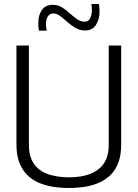

<svg xmlns="http://www.w3.org/2000/svg" viewBox="-20 -927 686 957"><path d="M62 -207V-700H124V-206Q124 -166 135 -137.5Q146 -109 166 -90.5Q186 -72 211.5 -62Q237 -52 266 -47.5Q295 -43 323 -43Q353 -43 381.5 -47.5Q410 -52 435 -62.5Q460 -73 480 -91.5Q500 -110 511 -138Q522 -166 522 -206V-700H584V-207Q584 -155 570.5 -118Q557 -81 532 -56Q507 -31 474 -16.5Q441 -2 402.5 4Q364 10 323 10Q282 10 244 4Q206 -2 172.5 -16.5Q139 -31 114.5 -56Q90 -81 76 -118Q62 -155 62 -207ZM174 -774Q172 -784 171.5 -794.5Q171 -805 171 -814Q171 -852 189 -877.5Q207 -903 243 -903Q269 -903 289.5 -890Q310 -877 328 -860.5Q346 -844 364 -831.5Q382 -819 402 -819Q415 -819 422.5 -826.5Q430 -834 434 -847.5Q438 -861 438 -877Q438 -884 437.5 -892Q437 -900 435 -907H473Q475 -897 475.5 -886.5Q476 -876 476 -867Q476 -830 458 -802.5Q440 -775 404 -775Q378 -775 356 -788Q334 -801 315.5 -817.5Q297 -834 280 -847Q263 -860 245 -860Q228 -860 218.5 -845Q209 -830 209 -805Q209 -797 210.5 -789Q212 -781 213 -774Z"/></svg>

Font: Georama ExtraCondensed Thin Light
Style: Regular
Weight: 300
Version: Version 1.001